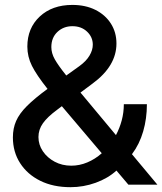

<svg xmlns="http://www.w3.org/2000/svg" viewBox="-20 -755 664 785"><path d="M268.1 10.3Q197.3 10.3 144.5 -15.9Q91.8 -42 62.3 -87.9Q32.7 -133.8 32.7 -193.4Q32.7 -230 45.9 -260.3Q59.1 -290.5 90.1 -321.5Q121.1 -352.5 174.3 -391.6Q129.4 -448.2 110.6 -485.8Q91.8 -523.4 91.8 -564.5Q91.8 -640.1 142.6 -687.5Q193.4 -734.9 275.9 -734.9Q329.6 -734.9 370.1 -714.6Q410.6 -694.3 433.3 -658.7Q456.1 -623 456.1 -577.1Q456.1 -485.4 359.4 -414.1L309.1 -376.5L454.1 -202.6Q469.2 -231 477.8 -263.2Q486.3 -295.4 486.3 -329.1H580.6Q580.6 -270 565.4 -217.8Q550.3 -165.5 519.5 -124.5L623.5 0H504.9L456.1 -57.6Q421.4 -25.9 371.3 -7.8Q321.3 10.3 268.1 10.3ZM396 -128.4 232.9 -320.8 212.9 -305.7Q173.8 -276.9 155.5 -251Q137.2 -225.1 137.2 -194.8Q137.2 -163.1 155.3 -136.5Q173.3 -109.9 203.6 -93.8Q233.9 -77.6 271.5 -77.6Q305.2 -77.6 337.2 -91.1Q369.1 -104.5 396 -128.4ZM251 -446.3 304.2 -484.4Q332.5 -504.9 345.9 -527.6Q359.4 -550.3 359.4 -572.3Q359.4 -603.5 335.9 -625.7Q312.5 -647.9 275.9 -647.9Q239.7 -647.9 214.8 -624.5Q189.9 -601.1 189.9 -562.5Q189.9 -537.6 203.9 -512.7Q217.8 -487.8 251 -446.3Z"/></svg>

Font: Inter Display Medium
Style: Regular
Weight: 500
Designer: Rasmus Andersson
Foundry: rsms
Version: Version 4.001;git-9221beed3